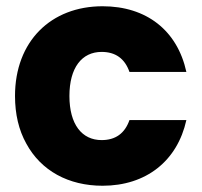

<svg xmlns="http://www.w3.org/2000/svg" viewBox="-20 -586 645 614"><path d="M64 -127C111 -40 199 8 308 8C447 8 547 -71 576 -202H394C379 -159 349 -138 305 -138C242 -138 202 -188 202 -279C202 -370 242 -420 305 -420C349 -420 379 -399 394 -356H576C547 -489 448 -566 308 -566C143 -566 28 -454 28 -279C28 -221 40 -170 64 -127Z"/></svg>

Font: Poppins
Style: Bold
Weight: 700
Designer: Ninad Kale (Devanagari), Jonny Pinhorn (Latin)
Foundry: Indian Type Foundry
Version: 4.004